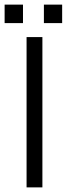

<svg xmlns="http://www.w3.org/2000/svg" viewBox="-62 -811 289 831"><path d="M128 -791H207V-711H128ZM-42 -791H37.5V-711H-42ZM53 -650.5H121.5V0H53Z"/></svg>

Font: Overused Grotesk Book
Style: Regular
Weight: 375
Version: Version 0.004